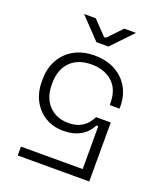

<svg xmlns="http://www.w3.org/2000/svg" viewBox="-164 -796 972 1140"><g transform="rotate(20 322.0 -226.0)"><path d="M558 -245V-232H496V-242Q496 -332 445 -377Q394 -422 314 -422Q228 -422 179.5 -373Q131 -324 131 -237V-229Q131 -146 177.5 -97Q224 -48 300 -48Q344 -48 373 -62.5Q402 -77 418.5 -97.5Q435 -118 445 -137H537V236H85V180H475V-91H463Q452 -68 431 -46Q410 -24 374.5 -9Q339 6 286 6Q225 6 176 -22.5Q127 -51 98 -103.5Q69 -156 69 -228V-238Q69 -308 98.5 -362Q128 -416 182.5 -447Q237 -478 313 -478Q387 -478 442 -448.5Q497 -419 527.5 -366.5Q558 -314 558 -245ZM294 -556 168 -688H242L326 -600H338L422 -688H496L370 -556Z"/></g></svg>

Font: Space 7353
Style: Regular
Weight: 400
Designer: Christine Claussen + Ruben Lyon  (Space 7353)
Version: Version 1.000;FEAKit 1.0